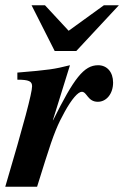

<svg xmlns="http://www.w3.org/2000/svg" viewBox="-41 -710 472 730"><path d="M25 -407C69 -407 81 -401 81 -382C81 -357 50 -240 -21 0H100L131 -99C164 -204 179 -238 205 -285C232 -334 256 -361 270 -361C290 -361 292 -323 331 -323C364 -323 389 -354 389 -396C389 -436 366 -462 332 -462C278 -462 240 -412 161 -253H160L225 -462C165 -447 146 -444 25 -434ZM411 -690H354L220 -593L130 -690H79L167 -516H249Z"/></svg>

Font: STIXGeneral
Style: Bold Italic
Weight: 700
Italic angle: -16.33°
Designer: MicroPress Inc., with final additions and corrections provided by Coen Hoffman, Elsevier (retired)
Version: Version 1.1.0